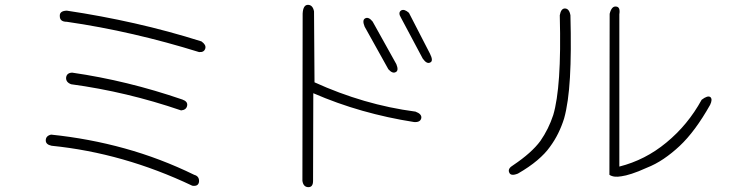

<svg xmlns="http://www.w3.org/2000/svg" viewBox="-20 -744 3040 793"><path d="M256 -700Q397 -679 536.5 -647.5Q676 -616 812 -573Q832 -559 828 -544Q823 -527 802 -529Q667 -571 530.5 -602.5Q394 -634 256 -654Q227 -654 227 -677Q225 -699 256 -700ZM278 -444Q506 -411 733 -333Q756 -325 753 -308Q750 -290 728 -288Q503 -365 274 -396Q252 -404 253 -423Q255 -443 278 -444ZM191 -188Q347 -172 495 -131Q643 -90 782 -22Q804 -16 802 7Q799 27 774 23Q490 -112 193 -142Q169 -147 169 -164Q169 -183 191 -188Z M1279 -404Q1380 -358 1484.5 -327.5Q1589 -297 1696 -283Q1723 -273 1720 -256Q1716 -238 1690 -240Q1581 -257 1477 -286.5Q1373 -316 1274 -359L1273 3Q1273 29 1254 29Q1233 29 1229 3L1230 -688Q1232 -725 1253 -724Q1272 -723 1277 -697ZM1756 -522Q1771 -492 1757 -486Q1743 -478 1726 -502L1636 -671Q1623 -692 1637 -701Q1650 -708 1669 -691ZM1617 -479Q1628 -452 1614 -446Q1601 -439 1584 -458L1486 -634Q1475 -661 1488 -668Q1502 -676 1519 -655Z M2538 -56Q2645 -83 2732 -155Q2821 -228 2878 -332Q2903 -351 2914 -343Q2924 -334 2913 -311Q2882 -256 2850.5 -213.5Q2819 -171 2787 -141Q2755 -111 2721 -88Q2687 -65 2651 -51Q2616 -35 2589.5 -26.5Q2563 -18 2547 -16Q2515 -10 2497 -22L2498 -687Q2506 -719 2524 -717Q2543 -716 2538 -685ZM2336 -681Q2338 -604 2337.5 -540Q2337 -476 2334 -424Q2328 -320 2310 -255Q2300 -223 2285.5 -193.5Q2271 -164 2251 -137Q2232 -110 2199 -82Q2166 -54 2119 -27Q2089 -15 2083 -32Q2076 -48 2100 -62Q2176 -113 2212 -162Q2246 -211 2265 -269Q2282 -326 2289 -427Q2296 -527 2292 -681Q2297 -709 2313 -709Q2331 -709 2336 -681Z"/></svg>

Font: Yomogi
Style: Regular
Weight: 400
Designer: satsuyako
Foundry: satsuyako
Version: Version 3.100